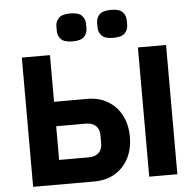

<svg xmlns="http://www.w3.org/2000/svg" viewBox="-60 -973 1052 1033"><g transform="rotate(-5 466.5 -456.0)"><path d="M77 0V-698H229V-446H407Q472 -446 519.5 -417.5Q567 -389 593 -339Q619 -289 619 -223Q619 -157 593 -107Q567 -57 519.5 -28.5Q472 0 407 0ZM229 -132H389Q412 -132 428 -140Q444 -148 453 -163.5Q462 -179 462 -201V-245Q462 -268 453 -283Q444 -298 428 -306Q412 -314 389 -314H229ZM704 0V-698H856V0ZM357 -761Q312 -761 294.5 -779.5Q277 -798 277 -824V-849Q277 -875 294.5 -893.5Q312 -912 357 -912Q402 -912 419.5 -893.5Q437 -875 437 -849V-824Q437 -798 419.5 -779.5Q402 -761 357 -761ZM577 -761Q532 -761 514.5 -779.5Q497 -798 497 -824V-849Q497 -875 514.5 -893.5Q532 -912 577 -912Q622 -912 639.5 -893.5Q657 -875 657 -849V-824Q657 -798 639.5 -779.5Q622 -761 577 -761Z"/></g></svg>

Font: IBM Plex Sans Var
Style: Regular
Weight: 400
Designer: Mike Abbink, Paul van der Laan, Pieter van Rosmalen
Foundry: Bold Monday
Version: Version 3.000